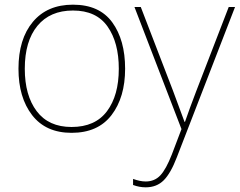

<svg xmlns="http://www.w3.org/2000/svg" viewBox="-20 -558 1025 821"><path d="M286 10Q176 10 117.5 -65.5Q59 -141 59 -264Q59 -391 120.5 -464.5Q182 -538 292 -538Q405 -538 460 -462.5Q515 -387 515 -264Q515 -142 457 -66Q399 10 286 10ZM286 -15Q387 -15 437.5 -82.5Q488 -150 488 -264Q488 -376 440 -444.5Q392 -513 292 -513Q194 -513 140 -447.5Q86 -382 86 -264Q86 -150 137 -82.5Q188 -15 286 -15ZM582 -528 719 -172 769 -37H771Q791 -95 819 -168L958 -528H985L736 115Q710 183 680 213Q650 243 603 243Q576 243 549 233V207Q579 218 603 218Q641 218 665.5 192Q690 166 715 102L756 -6L555 -528Z"/></svg>

Font: Noto Sans UI Thin
Style: Regular
Weight: 250
Designer: Monotype Design Team
Foundry: Monotype Imaging Inc.
Version: Version 1.001